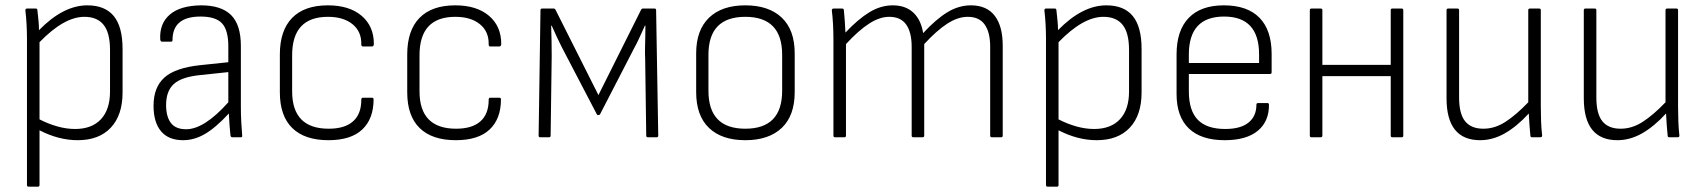

<svg xmlns="http://www.w3.org/2000/svg" viewBox="-20 -514 6384 719"><path d="M87 185Q81 185 81 179V-371Q81 -395 79.5 -423Q78 -451 75 -475Q75 -482 81 -482H114Q120 -482 120 -476Q122 -459 124 -438.5Q126 -418 126 -401Q217 -494 307 -494Q373 -494 406 -454Q439 -414 439 -330V-168Q439 -83 395 -36Q351 11 271 11Q200 11 128 -26V179Q128 185 122 185ZM296 -451Q220 -451 128 -356V-67Q161 -50 195 -40.5Q229 -31 261 -31Q324 -31 358 -67.5Q392 -104 392 -171V-327Q392 -391 368 -421Q344 -451 296 -451Z M666 11Q611 11 583 -22.5Q555 -56 555 -118Q555 -187 595.5 -223.5Q636 -260 730 -270L835 -281V-341Q835 -401 811.5 -426.5Q788 -452 731 -452Q626 -452 626 -364Q626 -358 621 -358H586Q581 -358 580 -367Q577 -426 616 -459.5Q655 -493 733 -494Q809 -494 845.5 -457.5Q882 -421 882 -342V-115Q882 -83 883.5 -56.5Q885 -30 887 -6Q888 0 882 0H850Q844 0 843 -7Q841 -24 839.5 -46Q838 -68 837 -89Q787 -35 747 -12Q707 11 666 11ZM602 -121Q602 -77 620 -53.5Q638 -30 677 -30Q745 -30 835 -131V-244L731 -233Q660 -226 631 -199.5Q602 -173 602 -121Z M1210 11Q1121 11 1074.5 -34.5Q1028 -80 1028 -168V-310Q1028 -400 1074 -447Q1120 -494 1208 -494Q1288 -494 1334 -455Q1380 -416 1380 -350Q1380 -340 1373 -340H1339Q1333 -340 1333 -348Q1334 -396 1300 -423.5Q1266 -451 1208 -451Q1074 -451 1074 -307V-172Q1074 -32 1211 -32Q1271 -32 1302 -59.5Q1333 -87 1333 -140Q1333 -148 1338 -148H1373Q1379 -148 1379 -142Q1379 -69 1336.5 -29Q1294 11 1210 11Z M1687 11Q1598 11 1551.5 -34.5Q1505 -80 1505 -168V-310Q1505 -400 1551 -447Q1597 -494 1685 -494Q1765 -494 1811 -455Q1857 -416 1857 -350Q1857 -340 1850 -340H1816Q1810 -340 1810 -348Q1811 -396 1777 -423.5Q1743 -451 1685 -451Q1551 -451 1551 -307V-172Q1551 -32 1688 -32Q1748 -32 1779 -59.5Q1810 -87 1810 -140Q1810 -148 1815 -148H1850Q1856 -148 1856 -142Q1856 -69 1813.5 -29Q1771 11 1687 11Z M2003 0Q1997 0 1997 -6L2004 -476Q2004 -482 2010 -482H2054Q2058 -482 2060 -478L2221 -158L2381 -478Q2383 -482 2387 -482H2431Q2437 -482 2437 -476L2445 -6Q2445 0 2439 0H2406Q2400 0 2400 -6L2396 -296Q2395 -311 2395.5 -333.5Q2396 -356 2396.5 -379Q2397 -402 2397 -418H2395Q2385 -396 2375 -374Q2365 -352 2355 -334L2227 -86Q2225 -83 2221 -83Q2216 -83 2215 -86L2084 -337Q2075 -355 2065 -376Q2055 -397 2046 -418H2044Q2045 -395 2045.5 -359.5Q2046 -324 2046 -304L2042 -6Q2042 0 2036 0Z M2771 11Q2683 11 2635 -35Q2587 -81 2587 -169V-314Q2587 -401 2635 -447.5Q2683 -494 2771 -494Q2859 -494 2907.5 -448Q2956 -402 2956 -314V-169Q2956 -81 2907.5 -35Q2859 11 2771 11ZM2771 -32Q2909 -32 2909 -174V-309Q2909 -451 2771 -451Q2633 -451 2633 -309V-174Q2633 -32 2771 -32Z M3107 0Q3101 0 3101 -6V-367Q3101 -396 3099.5 -423.5Q3098 -451 3095 -475Q3095 -482 3102 -482H3134Q3139 -482 3140 -477Q3142 -457 3143.5 -436Q3145 -415 3146 -392Q3193 -442 3235.5 -468Q3278 -494 3323 -494Q3371 -494 3400 -467Q3429 -440 3437 -390Q3485 -442 3527.5 -468Q3570 -494 3616 -494Q3675 -494 3705 -455Q3735 -416 3735 -343V-6Q3735 0 3729 0H3694Q3688 0 3688 -6V-339Q3688 -393 3667.5 -422Q3647 -451 3604 -451Q3567 -451 3527.5 -425.5Q3488 -400 3441 -349V-6Q3441 0 3435 0H3400Q3394 0 3394 -6V-339Q3394 -393 3373.5 -422Q3353 -451 3310 -451Q3274 -451 3234.5 -425.5Q3195 -400 3148 -349V-6Q3148 0 3142 0Z M3903 185Q3897 185 3897 179V-371Q3897 -395 3895.5 -423Q3894 -451 3891 -475Q3891 -482 3897 -482H3930Q3936 -482 3936 -476Q3938 -459 3940 -438.5Q3942 -418 3942 -401Q4033 -494 4123 -494Q4189 -494 4222 -454Q4255 -414 4255 -330V-168Q4255 -83 4211 -36Q4167 11 4087 11Q4016 11 3944 -26V179Q3944 185 3938 185ZM4112 -451Q4036 -451 3944 -356V-67Q3977 -50 4011 -40.5Q4045 -31 4077 -31Q4140 -31 4174 -67.5Q4208 -104 4208 -171V-327Q4208 -391 4184 -421Q4160 -451 4112 -451Z M4566 11Q4478 11 4432 -33Q4386 -77 4386 -162V-310Q4386 -400 4431.5 -447Q4477 -494 4563 -494Q4651 -494 4696.5 -447.5Q4742 -401 4742 -312V-243Q4742 -237 4736 -237H4432V-172Q4432 -100 4465.5 -65.5Q4499 -31 4568 -31Q4626 -31 4655.5 -55Q4685 -79 4685 -122Q4685 -128 4691 -128H4727Q4731 -128 4732 -123Q4733 -60 4690.5 -24.5Q4648 11 4566 11ZM4432 -278H4695V-310Q4695 -452 4564 -452Q4432 -452 4432 -310Z M4891 0Q4885 0 4885 -6V-476Q4885 -482 4891 -482H4926Q4932 -482 4932 -476V-271H5188V-476Q5188 -482 5194 -482H5229Q5235 -482 5235 -476V-6Q5235 0 5229 0H5194Q5188 0 5188 -6V-229H4932V-6Q4932 0 4926 0Z M5523 11Q5397 11 5397 -146V-476Q5397 -482 5403 -482H5438Q5444 -482 5444 -476V-149Q5444 -88 5466.5 -60Q5489 -32 5535 -32Q5578 -32 5618 -58Q5658 -84 5703 -131V-476Q5703 -482 5709 -482H5744Q5750 -482 5750 -476V-115Q5750 -87 5751 -60Q5752 -33 5755 -6Q5755 0 5748 0H5717Q5711 0 5711 -6Q5709 -26 5707.5 -47Q5706 -68 5705 -89Q5660 -40 5615 -14.5Q5570 11 5523 11Z M6037 11Q5911 11 5911 -146V-476Q5911 -482 5917 -482H5952Q5958 -482 5958 -476V-149Q5958 -88 5980.5 -60Q6003 -32 6049 -32Q6092 -32 6132 -58Q6172 -84 6217 -131V-476Q6217 -482 6223 -482H6258Q6264 -482 6264 -476V-115Q6264 -87 6265 -60Q6266 -33 6269 -6Q6269 0 6262 0H6231Q6225 0 6225 -6Q6223 -26 6221.5 -47Q6220 -68 6219 -89Q6174 -40 6129 -14.5Q6084 11 6037 11Z"/></svg>

Font: Sofia Sans Semi Condensed Light
Style: Regular
Weight: 300
Designer: Botio Nikoltchev, Ani Petrova
Foundry: lettersoup
Version: Version 4.100; ttfautohint (v1.8.4.7-5d5b)